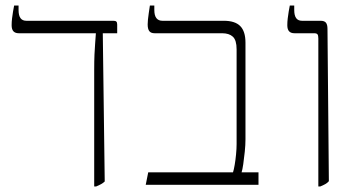

<svg xmlns="http://www.w3.org/2000/svg" viewBox="-20 -667 1291 693"><path d="M320 6V-414Q320 -447 321 -470Q322 -493 323.5 -511.5Q325 -530 326 -546V-547H48Q35 -547 28.5 -554Q22 -561 22 -576Q22 -588 23.5 -600.5Q25 -613 27 -625Q29 -637 31 -647H47V-631Q47 -611 54 -601.5Q61 -592 75 -592H389Q397 -592 400 -589Q403 -586 403 -578V-547H351L358 -12Q353 -7 345 -2.5Q337 2 327 6Z M506 0 515 -45H821Q824 -54 827 -71.5Q830 -89 832 -109.5Q834 -130 834 -147V-489Q834 -522 820.5 -534.5Q807 -547 782 -547H538Q525 -547 519 -554.5Q513 -562 513 -579Q513 -586 514 -596.5Q515 -607 517 -620Q519 -633 521 -647H537V-631Q537 -611 544.5 -601.5Q552 -592 566 -592H788Q828 -592 847 -573Q866 -554 866 -513V-164Q866 -144 863.5 -119.5Q861 -95 858 -74.5Q855 -54 852 -45H913V0Z M1129 6V-528Q1129 -539 1126 -543Q1123 -547 1114 -547H1043Q1030 -547 1023.5 -554Q1017 -561 1017 -576Q1017 -588 1018.5 -600.5Q1020 -613 1022 -625Q1024 -637 1026 -647H1042V-631Q1042 -611 1049 -601.5Q1056 -592 1070 -592H1137Q1151 -592 1156.5 -585Q1162 -578 1162 -563L1167 -13Q1162 -7 1154 -2.5Q1146 2 1136 6Z"/></svg>

Font: Noto Serif Hebrew ExtraLight
Style: Regular
Weight: 250
Version: Version 2.003